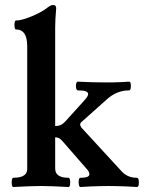

<svg xmlns="http://www.w3.org/2000/svg" viewBox="-20 -745 576 769"><path d="M33 4Q29 4 27.5 -5Q26 -14 27.5 -23.5Q29 -33 33 -33Q89 -33 89 -68V-560Q89 -627 44 -627Q40 -627 38.5 -636Q37 -645 38.5 -654Q40 -663 44 -663Q60 -663 84 -671Q108 -679 132 -691Q156 -703 172 -716Q184 -725 193 -725Q205 -725 205 -712Q203 -685 202 -669Q201 -653 201 -636V-240Q213 -240 223 -244.5Q233 -249 242 -259L317 -342Q333 -359 333 -368Q333 -376 323 -379.5Q313 -383 292 -383Q287 -383 285 -392Q283 -401 285 -409.5Q287 -418 292 -418Q312 -417 326.5 -416.5Q341 -416 357 -415.5Q373 -415 395 -415Q417 -415 432.5 -415Q448 -415 463 -416Q478 -417 497 -418Q502 -418 503.5 -409.5Q505 -401 503.5 -392Q502 -383 497 -383Q472 -383 450 -374Q428 -365 409 -348L306 -256Q303 -254 302.5 -251.5Q302 -249 301 -247Q301 -244 302.5 -240.5Q304 -237 306 -234L467 -59Q479 -46 494 -39.5Q509 -33 528 -33Q534 -33 535.5 -23.5Q537 -14 535.5 -5Q534 4 528 4Q501 2 483 1.5Q465 1 450 0.5Q435 0 415 0Q396 0 380.5 0.5Q365 1 347.5 1.5Q330 2 302 4Q298 4 296 -5Q294 -14 295.5 -23.5Q297 -33 302 -33Q338 -33 338 -47Q338 -51 335.5 -57Q333 -63 325 -71L230 -180Q223 -188 216.5 -191.5Q210 -195 201 -195V-70Q201 -33 254 -33Q259 -33 260.5 -23.5Q262 -14 260.5 -5Q259 4 254 4Q212 2 191 1Q170 0 144 0Q119 0 97.5 1Q76 2 33 4Z"/></svg>

Font: Junicode VF
Style: Regular
Weight: 400
Designer: Peter S. Baker
Version: Version 2.213